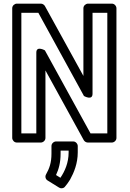

<svg xmlns="http://www.w3.org/2000/svg" viewBox="-20 -756 710 1052"><path d="M568 -25H476L226 -480C226 -480 179 -507 179 -468V-25H97V-686H190L440 -230C440 -230 487 -203 487 -242V-686H568ZM593 25C604 25 618 15 618 0V-711C618 -722 608 -736 593 -736H462C451 -736 437 -726 437 -711V-340L226 -723C222 -730 213 -736 204 -736H72C61 -736 47 -726 47 -711V0C47 11 57 25 72 25H204C215 25 229 15 229 0V-370L439 12C443 19 452 25 461 25ZM311 218 287 203C302 171 312 135 312 86V69H356V79C356 136 335 183 311 218ZM232 200C226 211 229 226 241 233L304 272C313 278 327 277 335 268C345 256 355 243 364 228C385 190 406 140 406 79V44C406 33 396 19 381 19H287C276 19 262 29 262 44V86C262 137 250 168 232 200Z"/></svg>

Font: Asimov
Style: NarOu
Weight: 500
Designer: Google
Version: Version 2.000980; 2014